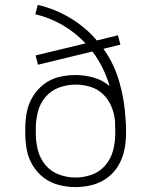

<svg xmlns="http://www.w3.org/2000/svg" viewBox="-20 -755 616 783"><path d="M288 8Q322 8 355.5 -0.5Q389 -9 417 -29.5Q445 -50 462.5 -79.5Q480 -109 487 -142.5Q494 -176 494 -210V-231Q494 -241 493.5 -250.5Q493 -260 492 -270Q488 -346 467 -420Q446 -494 402 -556L471 -573L461 -611L375 -590Q329 -644 266.5 -681.5Q204 -719 134 -735L124 -697Q183 -683 235.5 -652.5Q288 -622 329 -578L125 -529L135 -491L357 -545Q381 -513 398.5 -477.5Q416 -442 427 -404Q399 -428 362 -438.5Q325 -449 288 -449Q254 -449 220.5 -441Q187 -433 159.5 -412Q132 -391 114 -361.5Q96 -332 89.5 -298.5Q83 -265 83 -231V-210Q83 -176 89.5 -142.5Q96 -109 114 -79.5Q132 -50 159.5 -29.5Q187 -9 220.5 -0.5Q254 8 288 8ZM288 -31Q254 -31 221 -43Q188 -55 165.5 -82Q143 -109 134.5 -142.5Q126 -176 126 -210V-231Q126 -265 134.5 -299Q143 -333 165.5 -359.5Q188 -386 221 -398Q254 -410 288 -410Q319 -410 348.5 -401Q378 -392 400 -371Q422 -350 434 -321.5Q446 -293 449 -262Q450 -242 450 -221V-210Q450 -176 441.5 -142.5Q433 -109 410.5 -82Q388 -55 355 -43Q322 -31 288 -31Z"/></svg>

Font: Iosevka Sparkle Extralight
Style: Regular
Weight: 200
Designer: Belleve Invis
Foundry: Belleve Invis
Version: Version 4.5.0; ttfautohint (v1.8.3)